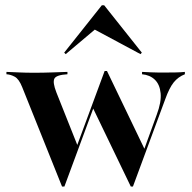

<svg xmlns="http://www.w3.org/2000/svg" viewBox="-20 -685 717 716"><path d="M211.3 10.5 62.9 -359.7Q50.8 -390.3 35.1 -398.8Q19.4 -407.3 4 -408.1V-416.9Q26.6 -416.1 51.6 -414.9Q76.6 -413.7 107.3 -413.7Q141.1 -413.7 172.6 -414.9Q204 -416.1 231.5 -416.9V-408.1Q189.5 -405.6 182.7 -391.5Q175.8 -377.4 190.3 -340.3L270.2 -139.5L261.3 -125.8L370.2 -420.2L377.4 -414.5L220.2 10.5ZM467.7 10.5 325 -285.5 370.2 -420.2H379L521 -125L512.1 -112.9L564.5 -257.3Q582.3 -304.8 579 -337.5Q575.8 -370.2 557.3 -387.9Q538.7 -405.6 509.7 -408.1V-416.9Q527.4 -416.1 542.7 -415.3Q558.1 -414.5 571.8 -414.5Q585.5 -414.5 597.6 -414.5Q616.1 -414.5 635.9 -414.9Q655.6 -415.3 669.4 -416.9V-408.1Q644.4 -398.4 627.8 -377.8Q611.3 -357.3 596 -314.5L475.8 10.5ZM225 -483.1 219.4 -488.7 359.7 -665.3H368.5L508.9 -488.7L504 -483.1L314.5 -584.7L348.4 -587.1Z"/></svg>

Font: Playfair 144pt
Style: Bold
Weight: 700
Version: Version 2.001;gftools[0.9.30]